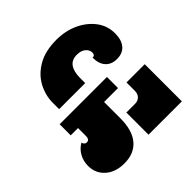

<svg xmlns="http://www.w3.org/2000/svg" viewBox="-192 -871 1042 1042"><g transform="rotate(-45 329.0 -350.0)"><path d="M137 -489Q137 -547 165 -599.5Q193 -652 250 -685Q307 -718 393 -718Q460 -718 516.5 -692.5Q573 -667 608 -621.5Q643 -576 643 -517Q643 -467 619.5 -439Q596 -411 552 -411Q510 -411 486.5 -437Q463 -463 463 -510Q482 -510 482 -531Q482 -551 464 -566.5Q446 -582 414 -582Q374 -582 355.5 -555Q337 -528 337 -480V-441H137ZM30 -112Q30 -148 46.5 -178.5Q63 -209 94 -227Q100 -207 116 -207Q137 -207 137 -236V-296H81V-381H444V-296H337V-172Q337 -78 296 -30Q255 18 180 18Q112 18 71 -18.5Q30 -55 30 -112ZM382 -170H448Q471 -170 484.5 -184Q498 -198 498 -220V-285H638V0H382Z"/></g></svg>

Font: Exile
Style: Regular
Weight: 400
Designer: Bartłomiej Rózga @rozgatype
Version: Version 1.000; ttfautohint (v1.8.4.7-5d5b)